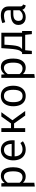

<svg xmlns="http://www.w3.org/2000/svg" viewBox="1750 -2340 809 4348"><g transform="rotate(-90 2154.0 -166.5)"><path d="M540 -270.3Q540 -186.7 516.9 -123.3Q493.8 -60 446.9 -24.1Q400 11.8 331.8 11.8Q242.6 11.8 189.2 -50.8V206.7L103.1 217.4V-540H176.4L183.6 -464.6Q213.3 -506.7 254.6 -529Q295.9 -551.3 344.6 -551.3Q448.2 -551.3 494.1 -477.9Q540 -404.6 540 -270.3ZM189.2 -395.4V-127.7Q210.8 -95.9 242.8 -77.9Q274.9 -60 312.8 -60Q380.5 -60 414.1 -111.8Q447.7 -163.6 447.7 -270.8Q447.7 -377.4 417.4 -429.7Q387.2 -482.1 324.1 -482.1Q282.6 -482.1 248.5 -457.4Q214.4 -432.8 189.2 -395.4Z M786.2 -239.5Q788.2 -179 809.7 -138.7Q831.3 -98.5 866.2 -79.2Q901 -60 944.1 -60Q984.1 -60 1017.7 -71.8Q1051.3 -83.6 1088.2 -108.7L1128.7 -51.8Q1090.8 -22.1 1041.8 -5.1Q992.8 11.8 943.1 11.8Q865.6 11.8 809.7 -23.1Q753.8 -57.9 724.9 -121.5Q695.9 -185.1 695.9 -269.2Q695.9 -350.8 725.1 -414.9Q754.4 -479 807.7 -515.1Q861 -551.3 931.8 -551.3Q999.5 -551.3 1049 -519.5Q1098.5 -487.7 1124.9 -427.9Q1151.3 -368.2 1151.3 -286.7Q1151.3 -263.1 1149.2 -239.5ZM786.7 -306.2H1068.2Q1066.7 -391.3 1030.8 -435.9Q994.9 -480.5 932.8 -480.5Q870.3 -480.5 831 -436.7Q791.8 -392.8 786.7 -306.2Z M1425.1 0H1339V-540H1425.1V-321.5H1533.3L1689.2 -540H1786.2L1604.6 -289.7L1814.4 0H1710.3L1531.8 -251.8H1425.1Z M2386.2 -270.3Q2386.2 -186.7 2359.2 -123.1Q2332.3 -59.5 2280 -23.8Q2227.7 11.8 2153.8 11.8Q2079 11.8 2026.9 -22.8Q1974.9 -57.4 1948.2 -120.5Q1921.5 -183.6 1921.5 -269.2Q1921.5 -353.3 1948.5 -416.9Q1975.4 -480.5 2027.9 -515.9Q2080.5 -551.3 2154.9 -551.3Q2229.7 -551.3 2281.5 -517.2Q2333.3 -483.1 2359.7 -419.7Q2386.2 -356.4 2386.2 -270.3ZM2013.8 -269.2Q2013.8 -163.1 2048.7 -111Q2083.6 -59 2153.8 -59Q2224.1 -59 2259 -111Q2293.8 -163.1 2293.8 -270.3Q2293.8 -376.9 2259 -429Q2224.1 -481 2154.9 -481Q2084.6 -481 2049.2 -429Q2013.8 -376.9 2013.8 -269.2Z M3001.5 -270.3Q3001.5 -186.7 2978.5 -123.3Q2955.4 -60 2908.5 -24.1Q2861.5 11.8 2793.3 11.8Q2704.1 11.8 2650.8 -50.8V206.7L2564.6 217.4V-540H2637.9L2645.1 -464.6Q2674.9 -506.7 2716.2 -529Q2757.4 -551.3 2806.2 -551.3Q2909.7 -551.3 2955.6 -477.9Q3001.5 -404.6 3001.5 -270.3ZM2650.8 -395.4V-127.7Q2672.3 -95.9 2704.4 -77.9Q2736.4 -60 2774.4 -60Q2842.1 -60 2875.6 -111.8Q2909.2 -163.6 2909.2 -270.8Q2909.2 -377.4 2879 -429.7Q2848.7 -482.1 2785.6 -482.1Q2744.1 -482.1 2710 -457.4Q2675.9 -432.8 2650.8 -395.4Z M3586.2 -70.3H3625.6V150.8H3554.4L3539 0H3190.3L3175.4 150.8H3103.6V-70.3H3140Q3165.6 -92.3 3181.5 -124.1Q3197.4 -155.9 3207.9 -212.3Q3218.5 -268.7 3225.1 -365.6L3237.4 -540H3586.2ZM3498.5 -469.7H3315.4L3309.2 -371.8Q3302.6 -270.3 3292.3 -213.8Q3282.1 -157.4 3264.1 -125.6Q3246.2 -93.8 3213.8 -70.3H3498.5Z M4182.1 -117.9Q4182.1 -86.2 4192.3 -71Q4202.6 -55.9 4226.2 -48.7L4205.1 11.8Q4127.2 1.5 4106.2 -64.1Q4077.4 -26.7 4033.6 -7.4Q3989.7 11.8 3936.9 11.8Q3883.6 11.8 3844.1 -8.7Q3804.6 -29.2 3783.6 -66.9Q3762.6 -104.6 3762.6 -154.9Q3762.6 -238.5 3827.7 -283.1Q3892.8 -327.7 4015.9 -327.7H4095.4V-372.8Q4095.4 -429.2 4062.6 -454.6Q4029.7 -480 3966.7 -480Q3905.6 -480 3826.2 -452.3L3803.6 -517.4Q3893.8 -551.3 3980 -551.3Q4079 -551.3 4130.5 -504.9Q4182.1 -458.5 4182.1 -376.9ZM4095.4 -130.3V-269.2H4017.4Q3931.8 -269.2 3893.3 -240Q3854.9 -210.8 3854.9 -155.9Q3854.9 -53.8 3959 -53.8Q3999 -53.8 4035.1 -74.1Q4071.3 -94.4 4095.4 -130.3Z"/></g></svg>

Font: Fira Code Fixed
Style: Regular
Weight: 400
Monospace: yes
Designer: Carrois Corporate, Edenspiekermann AG, Nikita Prokopov
Foundry: Carrois Corporate, Edenspiekermann AG, Nikita Prokopov
Version: Version 5.002